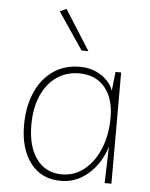

<svg xmlns="http://www.w3.org/2000/svg" viewBox="-54 -794 661 846"><g transform="rotate(5 277.0 -371.5)"><path d="M470 -492V0H440L445 -162Q422 -87 368.5 -40Q315 7 247 7Q160 7 112 -56.5Q64 -120 64 -223Q64 -305 91 -367.5Q118 -430 168 -465.5Q218 -501 287 -501Q341 -501 382 -474Q423 -447 436 -408L445 -492ZM287 -472Q230 -472 187 -442Q144 -412 120 -357Q96 -302 96 -227Q96 -132 136.5 -77Q177 -22 249 -22Q305 -22 348.5 -57.5Q392 -93 416.5 -153.5Q441 -214 441 -290Q441 -375 400 -423.5Q359 -472 287 -472ZM288 -573 177 -737 206 -750 318 -573Z"/></g></svg>

Font: Livvic Thin
Style: Regular
Weight: 250
Designer: Jacques Le Bailly, Baron von Fonthausen
Version: Version 1.001; ttfautohint (v1.8.2)